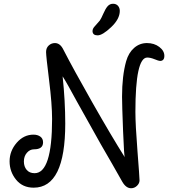

<svg xmlns="http://www.w3.org/2000/svg" viewBox="-20 -990 918 1021"><path d="M159 8Q100 8 65.5 -34.5Q31 -77 31 -132Q31 -187 68.5 -230.5Q106 -274 158 -274Q180 -274 194.5 -263.5Q209 -253 209 -233Q209 -196 161 -196Q139 -196 123 -177.5Q107 -159 107 -131.5Q107 -104 122 -86.5Q137 -69 164 -69Q257 -69 257 -357Q257 -436 241 -564Q225 -692 225 -713.5Q225 -735 239 -748Q253 -761 272 -761Q300 -761 317 -726Q371 -621 471 -445Q571 -269 644 -153Q640 -153 634.5 -292.5Q629 -432 629 -476Q629 -587 651 -665Q664 -710 693.5 -735.5Q723 -761 761.5 -761Q800 -761 827 -740.5Q854 -720 854 -693Q854 -666 831 -666Q824 -666 802 -675Q780 -684 763 -684Q700 -684 700 -395Q700 -327 711 -187Q722 -47 722 -31Q722 -15 708.5 -2Q695 11 677 11Q650 11 630 -24Q580 -113 516 -223L389 -450Q334 -552 313 -584Q327 -452 327 -333Q327 8 159 8ZM617 -932Q617 -889 571 -845.5Q525 -802 499 -802Q473 -802 472 -824Q472 -837 482.5 -848.5Q493 -860 511 -881Q519 -893 530 -918.5Q541 -944 552.5 -957Q564 -970 581 -970Q598 -970 607.5 -959Q617 -948 617 -932Z"/></svg>

Font: Delius Swash Caps
Style: Regular
Weight: 400
Designer: Natalia Raices
Foundry: Natalia Raices
Version: Version 1.002